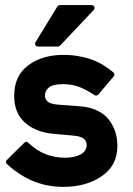

<svg xmlns="http://www.w3.org/2000/svg" viewBox="-20 -727 520 753"><path d="M75.2 -167Q78.6 -170.9 83.3 -170.9Q87.9 -170.9 91.3 -167Q151.4 -108.4 235.8 -108.4Q272.9 -108.4 298.8 -122.6H298.3Q319.8 -135.3 319.8 -158.7Q319.8 -190.4 271 -194.8L185.5 -202.6Q154.8 -205.6 127.4 -216.1Q100.1 -226.6 79.1 -245.1Q35.6 -282.7 35.6 -351.1Q35.6 -430.7 91.8 -471.7Q147 -511.7 227.5 -511.7Q260.3 -511.7 288.1 -506.8Q315.9 -502 340.1 -493.2Q364.3 -484.4 385 -471.7Q405.8 -459 424.3 -443.4Q428.2 -440.4 428.7 -435.8Q429.2 -431.2 425.8 -427.2L365.7 -356.4Q362.8 -353 358.4 -352.3Q354 -351.6 350.6 -354Q322.8 -373 293.5 -385Q264.2 -397 227.5 -397Q186 -397 170.4 -382.8Q156.2 -370.6 156.2 -350.1Q156.2 -339.4 166.5 -329.1Q176.8 -318.8 209.5 -316.4L289.6 -310.5Q328.1 -308.1 357.9 -294.9Q387.7 -281.7 405.3 -259.8Q440.4 -215.8 440.4 -154.3Q440.4 -76.7 377 -34.7Q316.9 5.9 228.5 5.9Q165 5.9 110.4 -16.6Q55.7 -39.1 7.3 -83.5Q3.4 -86.9 3.4 -91.8Q3.4 -96.7 7.3 -100.1ZM129.4 -544.4Q122.1 -544.4 118.9 -550Q115.7 -555.7 119.6 -562L205.1 -701.7Q206.1 -703.6 209.2 -705.3Q212.4 -707 214.8 -707H338.9Q347.2 -707 349.9 -700.2Q352.5 -693.4 347.2 -687.5L215.8 -548.3Q214.8 -547.4 211.9 -545.9Q209 -544.4 207.5 -544.4Z"/></svg>

Font: Alte DIN 1451 Mittelschrift
Style: Bold
Weight: 700
Designer: Peter Wiegel
Foundry: Peter Wiegel
Version: Version 1.003